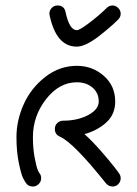

<svg xmlns="http://www.w3.org/2000/svg" viewBox="-20 -680 500 700"><path d="M411 -609Q382 -580 338 -546Q290 -510 260 -510Q185 -510 161 -624Q161 -625 160.5 -627Q160 -629 160 -630Q160 -642 168.5 -651Q177 -660 190 -660Q214 -660 219 -636Q233 -570 260 -570Q270 -570 302 -594Q342 -624 369 -651Q378 -660 390 -660Q402 -660 411 -651Q420 -642 420 -630Q420 -618 411 -609ZM420 -30Q420 -18 411.5 -9Q403 0 391 0Q376 0 366 -12Q247 -161 198 -182Q180 -190 180 -210Q180 -223 189 -231.5Q198 -240 210 -240Q263 -240 301.5 -260.5Q340 -281 340 -310Q340 -341 317.5 -360.5Q295 -380 260 -380Q196 -380 148 -318.5Q100 -257 100 -180Q100 -138 106.5 -104.5Q113 -71 117.5 -60.5Q122 -50 125 -47Q130 -41 130 -30Q130 -18 121 -9Q112 0 100 0Q84 0 76 -11Q71 -17 64 -31Q57 -45 48.5 -86.5Q40 -128 40 -180Q40 -241 66.5 -300Q93 -359 145 -399.5Q197 -440 260 -440Q317 -440 358.5 -403.5Q400 -367 400 -310Q400 -263 367.5 -233.5Q335 -204 288 -191Q316 -166 347.5 -130Q379 -94 396.5 -71.5Q414 -49 414 -48Q420 -40 420 -30Z"/></svg>

Font: Pecita
Style: Book
Weight: 400
Width: 7
Version: Version 4.3